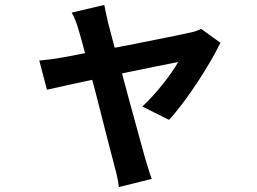

<svg xmlns="http://www.w3.org/2000/svg" viewBox="-20 -654 1040 777"><path d="M594 70C586 50 574 6 568 -11C556 -52 528 -159 497 -270L494 -281L491 -293C485 -315 479 -336 474 -357C582 -379 677 -399 701 -403C674 -354 607 -269 556 -223L664 -169C734 -244 830 -393 872 -481L794 -537C780 -530 762 -524 744 -521C710 -513 604 -492 493 -470L481 -468C475 -467 469 -466 463 -464L450 -462C448 -462 446 -461 444 -461C433 -500 425 -536 418 -560C412 -586 406 -611 402 -634L270 -603C282 -582 291 -559 298 -533C305 -511 314 -478 324 -439C278 -430 244 -423 230 -421C197 -415 171 -412 139 -409L170 -291C200 -298 270 -313 353 -331C356 -322 358 -312 361 -302L364 -291C396 -165 430 -32 443 17C451 45 458 76 461 103L594 70Z"/></svg>

Font: Glow Sans TC Normal
Style: Bold
Weight: 700
Designer: Ryoko NISHIZUKA (kana, bopomofo & ideographs); Paul D. Hunt (Latin, Greek & Cyrillic); Sandoll Communications, Soo-young
Version: Version 0.93